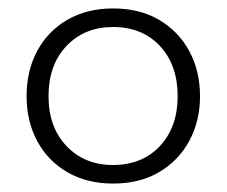

<svg xmlns="http://www.w3.org/2000/svg" viewBox="-20 -425 537 455"><path d="M248 10Q186 10 139.5 -17Q93 -44 68 -91Q43 -138 43 -197Q43 -257 68 -304Q93 -351 139.5 -378Q186 -405 248 -405Q311 -405 357 -378Q403 -351 428.5 -304Q454 -257 454 -197Q454 -138 428.5 -91Q403 -44 357 -17Q311 10 248 10ZM248 -34Q317 -34 359 -79Q401 -124 401 -197Q401 -271 359 -316Q317 -361 248 -361Q180 -361 137.5 -316Q95 -271 95 -197Q95 -124 137.5 -79Q180 -34 248 -34Z"/></svg>

Font: Rokkitt Light
Style: Regular
Weight: 300
Version: Version 3.103